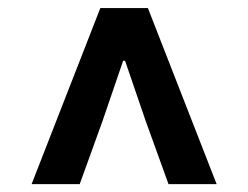

<svg xmlns="http://www.w3.org/2000/svg" viewBox="-20 -781 630 487"><path d="M60.2 -314 234.5 -760.6H355.1L529.5 -314H407.4L349.6 -473.9L297.3 -626.7H292.3L240 -473.9L182.2 -314Z"/></svg>

Font: Noto Sans SC Thin
Style: Regular
Weight: 100
Designer: Ryoko NISHIZUKA 西塚涼子 (kana, bopomofo & ideographs); Paul D. Hunt (Latin, Greek & Cyrillic); Sandoll Communications 산돌커뮤니
Foundry: Adobe
Version: Version 2.004-H2;hotconv 1.0.118;makeotfexe 2.5.65603